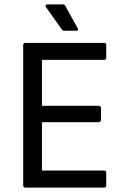

<svg xmlns="http://www.w3.org/2000/svg" viewBox="-20 -849 573 869"><path d="M271 -710Q263.2 -710 259.8 -715.8L188 -816.9Q185.1 -821.3 186.5 -825.2Q188 -829.1 192.9 -829.1H266.1Q272.5 -829.1 275.9 -821.8L332 -720.2Q336.9 -710 327.1 -710ZM95.2 0Q85 0 85 -9.8V-645Q85 -654.8 95.2 -654.8H451.2Q460.9 -654.8 460.9 -645V-587.9Q460.9 -578.1 451.2 -578.1H169.9V-370.1H426.8Q431.2 -370.1 434.1 -367.2Q437 -364.3 437 -359.9V-306.2Q437 -301.8 434.1 -298.8Q431.2 -295.9 426.8 -295.9H169.9V-77.1H451.2Q460.9 -77.1 460.9 -66.9V-9.8Q460.9 0 451.2 0Z"/></svg>

Font: Sofia Sans
Style: Regular
Weight: 400
Designer: Botio Nikoltchev, Ani Petrova
Foundry: lettersoup
Version: Version 4.100